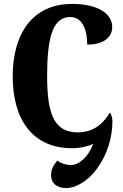

<svg xmlns="http://www.w3.org/2000/svg" viewBox="-20 -748 631 982"><path d="M319 214C355 214 419 191 475 116C528 45 555 -45 555 -128C555 -143 550 -163 542 -172C514 -126 467 -71 378 -71C261 -71 221 -157 221 -358C221 -552 248 -661 339 -661C406 -661 426 -587 426 -520C513 -520 554 -559 554 -610C554 -675 486 -728 348 -728C149 -728 45 -579 45 -358C45 -137 146 10 349 10C391 10 430 0 457 -12C429 59 383 96 343 96C318 96 292 88 273 73C252 99 241 120 241 148C241 186 267 214 319 214Z"/></svg>

Font: Noto Serif Georgian ExtraCondensed Black
Style: Regular
Weight: 900
Width: 2
Designer: Monotype Design Team, Akaki Razmadze
Foundry: Google LLC
Version: Version 2.003